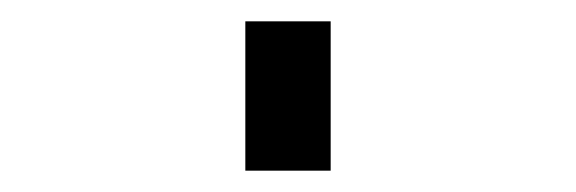

<svg xmlns="http://www.w3.org/2000/svg" viewBox="-20 60 540 180"><path d="M210 220V80H290V220Z"/></svg>

Font: Iosevka SS10 Medium
Style: Regular
Weight: 500
Monospace: yes
Designer: Belleve Invis
Foundry: Belleve Invis
Version: Version 28.0.6; ttfautohint (v1.8.4)